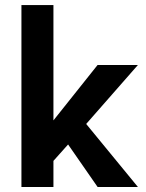

<svg xmlns="http://www.w3.org/2000/svg" viewBox="-20 -745 580 765"><path d="M368.8 -486.1 192.9 -265.3V-724.9H65.4V0H192.9V-104L251.3 -169.4L368.9 0H529.5L323.4 -251.1L529.5 -486.1Z"/></svg>

Font: Estedad-VF-FD Black
Style: Regular
Weight: 900
Designer: Amin Abedi
Version: Version 4.000